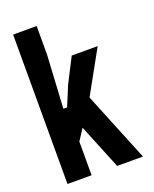

<svg xmlns="http://www.w3.org/2000/svg" viewBox="-148 -883 773 966"><g transform="rotate(-20 238.5 -400.0)"><path d="M43 0V-800H169V-647L153 -363H173L217 -469L284 -600H423L296 -371L447 0H309L211 -240L172 -180V0Z"/></g></svg>

Font: Big Shoulders Text ExtraBold
Style: Regular
Weight: 800
Designer: Patric King
Foundry: XO Type Co
Version: Version 1.000; ttfautohint (v1.8.2)